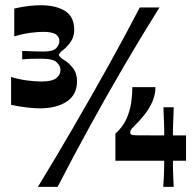

<svg xmlns="http://www.w3.org/2000/svg" viewBox="-20 -729 764 749"><path d="M23.3 -320V-428.6Q56.4 -418.9 86.7 -415Q117.1 -411 141.8 -411Q182 -411 199 -423.9Q215.9 -436.9 215.9 -456.1Q215.9 -472 201.3 -486Q186.7 -500 141 -500Q119.3 -500 102.2 -499.6Q85 -499.3 66.6 -497.3V-530.3Q92.3 -529.3 112.9 -528.6Q133.4 -528 149.4 -528Q188 -528 199.8 -541.6Q211.6 -555.2 211.6 -568.8Q211.6 -586.1 197.2 -595.4Q182.7 -604.7 148.4 -604.7Q125.4 -604.7 97.1 -600.8Q68.7 -597 35.6 -587V-695.6Q67.4 -703 93.6 -705.8Q119.7 -708.6 137.7 -708.6Q198.1 -708.6 233.8 -686.3Q269.5 -664 269.5 -612.3Q269.5 -587 257 -567.8Q244.5 -548.7 229.5 -536.7Q209.8 -521 209.8 -515Q209.8 -507.9 230.2 -494.6Q247.1 -485.3 263.8 -464.4Q280.5 -443.6 280.5 -412.3Q280.5 -359.3 240.4 -332.8Q200.4 -306.3 134.8 -306.3Q116.4 -306.3 85.9 -309.7Q55.4 -313 23.3 -320ZM127.9 0Q194.6 -109.3 264.6 -229.7Q334.6 -350 401.7 -470.3Q468.7 -590.7 525.4 -700H602.2Q533.5 -590.7 463.1 -470.3Q392.8 -350 326.9 -229.7Q261 -109.3 204.7 0ZM616.9 0Q618.9 -26.6 619.4 -42.9Q619.9 -59.2 620.3 -72.6Q620.6 -85.9 620.6 -101.9H430.2V-207.7Q459.8 -234.3 473.6 -266Q487.5 -297.6 492 -330.1Q496.4 -362.6 496.4 -389H586.4Q586.4 -359.6 574.2 -331.9Q562 -304.2 542.3 -279.8Q522.6 -255.4 500.7 -234.1Q491.7 -226.1 489.9 -221.5Q488 -216.8 488 -212.2Q488 -209.2 489.2 -206.9Q490.4 -204.6 495 -202.6Q500 -201.2 518.3 -201.1Q536.7 -200.9 575 -200.9Q585 -200.9 597.1 -200.9Q609.3 -200.9 620.6 -200.9Q620.6 -214.8 620.6 -223.6Q620.6 -232.4 620.1 -242.1Q619.6 -251.7 619.1 -267.5Q618.6 -283.3 617.6 -310.6H657.7Q656.7 -283.3 656.2 -267.5Q655.7 -251.7 655.2 -241.9Q654.7 -232.1 654.7 -223.5Q654.7 -214.8 654.7 -200.9H705.7V-101.9H654.7Q654.7 -85.9 654.7 -72.6Q654.7 -59.2 655.7 -42.9Q656.7 -26.6 657.7 0Z"/></svg>

Font: Ojuju ExtraLight
Style: Regular
Weight: 200
Designer: Chisaokwu Joboson, Mirko Velimirovic
Foundry: Udi Foundry
Version: Version 1.000